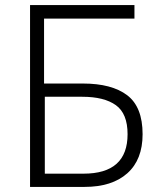

<svg xmlns="http://www.w3.org/2000/svg" viewBox="-20 -734 640 754"><path d="M312 0Q420 0 480 -53.5Q540 -107 540 -207Q540 -314 479.5 -360Q419 -406 305 -406H153V-661H508V-714H98V0ZM156 -354H303Q389 -354 435 -321Q481 -288 481 -207Q481 -52 308 -52H156Z"/></svg>

Font: Noto Sans Mono UI Light
Style: Regular
Weight: 300
Designer: Monotype Design team
Foundry: Monotype Imaging Inc.
Version: 1.000